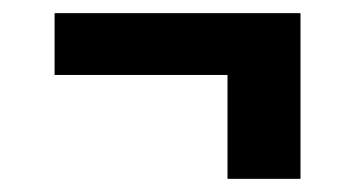

<svg xmlns="http://www.w3.org/2000/svg" viewBox="-20 -407 540 292"><path d="M326 -135V-293H63V-387H437V-135Z"/></svg>

Font: Iosevka Gothic
Style: Bold
Weight: 700
Monospace: yes
Designer: Belleve Invis
Foundry: Belleve Invis
Version: Version 15.5.1; ttfautohint (v1.8.4)